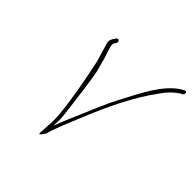

<svg xmlns="http://www.w3.org/2000/svg" viewBox="-187 -873 1034 1034"><g transform="rotate(45 330.0 -356.0)"><path d="M170 -601H169ZM176 -634C169 -622 168 -612 170 -601C179 -567 192 -529 202 -493C222 -403 252 -245 260 -147C262 -121 264 -91 260 -63L259 -41C259 -31 258 -16 257 -5C257 7 259 5 261 4C267 1 276 -14 283 -23C286 -36 292 -53 298 -70C315 -118 336 -166 357 -218C413 -356 479 -495 560 -604C584 -640 609 -665 638 -684V-685C643 -688 649 -690 653 -692C667 -701 659 -725 645 -714L630 -706C543 -652 487 -532 433 -430C399 -366 369 -293 340 -224C322 -180 305 -145 290 -104L281 -81L282 -104C284 -147 278 -179 273 -222C269 -259 248 -417 240 -452L226 -504C218 -541 201 -575 195 -612C195 -616 196 -620 198 -624V-625L206 -636C208 -640 208 -643 208 -646C207 -660 190 -661 184 -646ZM606 -658V-657ZM630 -706Z"/></g></svg>

Font: Stray Cat
Style: LtCnObl
Weight: 300
Version: Version 1.0